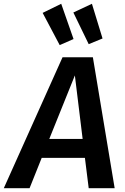

<svg xmlns="http://www.w3.org/2000/svg" viewBox="-63 -993 657 1013"><path d="M385 -160H157L93 0H-43L267 -691H427L542 0H405ZM373 -260 332 -595 197 -260ZM325 -787 252 -755 162 -925 260 -973ZM478 -790 405 -760 324 -927 422 -973Z"/></svg>

Font: FiraGO Medium
Style: Italic
Weight: 500
Italic angle: -8°
Designer: bBox Type GmbH
Foundry: bBox Type GmbH
Version: Version 1.001